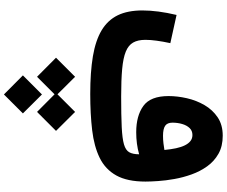

<svg xmlns="http://www.w3.org/2000/svg" viewBox="-105 -580 1104 934"><g transform="rotate(90 447.0 -113.0)"><path d="M260.7 166.5 353.5 258.8 445.8 166.5 353.5 73.7ZM431.6 166.5 524.4 258.8 616.7 166.5 524.4 73.7ZM346.7 327.6 439.5 419.9 531.7 327.6 439.5 234.9ZM730.5 -237.8Q730.5 -207.5 720.7 -189.9Q710.9 -172.4 682.4 -164.1Q653.8 -155.8 597.7 -153.1Q541.5 -150.4 449.2 -150.4Q369.1 -150.4 315.7 -155.3Q262.2 -160.2 231.2 -172.9Q200.2 -185.5 187 -208.7Q173.8 -231.9 173.8 -268.6Q173.8 -292.5 178 -323.2Q182.1 -354 189.9 -389.6L52.7 -419.9Q30.8 -327.6 30.8 -253.9Q30.8 -182.1 54.4 -133.5Q78.1 -85 127.4 -55.4Q176.8 -25.9 253.7 -12.9Q330.6 0 437 0Q534.7 0 613.3 -9.3Q691.9 -18.6 747.8 -45.9Q803.7 -73.2 833.5 -126.7Q863.3 -180.2 863.3 -268.6Q863.3 -293 860.8 -329.8Q858.4 -366.7 850.8 -409.2Q843.3 -451.7 828.4 -493.2Q813.5 -534.7 789.1 -568.8Q764.6 -603 728 -623.8Q691.4 -644.5 640.1 -644.5Q587.4 -644.5 550.8 -619.9Q514.2 -595.2 491.2 -555.7Q468.3 -516.1 457.8 -470Q447.3 -423.8 447.3 -380.9Q447.3 -293 495.4 -258.3Q543.5 -223.6 623 -223.6Q651.9 -223.6 678.5 -227.1Q705.1 -230.5 730.5 -237.8ZM709.5 -360.8Q696.3 -358.4 678 -356.2Q659.7 -354 640.6 -354Q606.9 -354 591.8 -364.5Q576.7 -375 576.7 -399.9Q576.7 -425.3 583.3 -447.5Q589.8 -469.7 603 -483.4Q616.2 -497.1 636.7 -497.1Q653.8 -497.1 666 -487.5Q678.2 -478 687 -460.2Q695.8 -442.4 701.2 -417.2Q706.5 -392.1 709.5 -360.8Z"/></g></svg>

Font: Estedad-FD-VF Thin
Style: Regular
Weight: 100
Designer: Amin Abedi
Version: Version 5.0